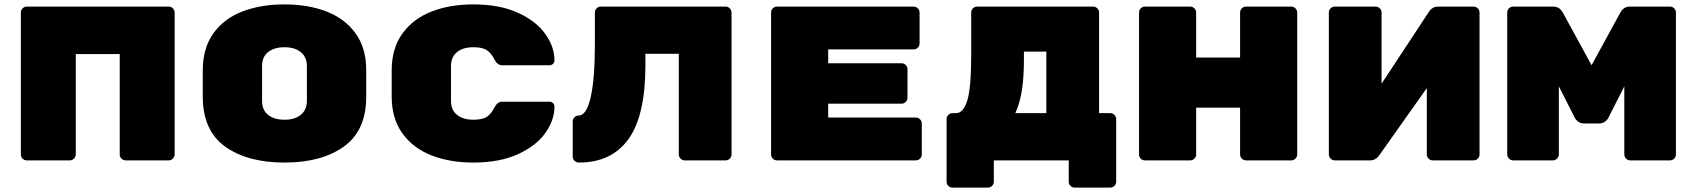

<svg xmlns="http://www.w3.org/2000/svg" viewBox="-20 -730 7690 874"><path d="M775 -673V-27Q775 -16 767 -8Q759 0 748 0H552Q541 0 533 -8Q525 -16 525 -27V-484H325V-27Q325 -16 317 -8Q309 0 298 0H102Q91 0 83 -7.5Q75 -15 75 -27V-673Q75 -684 83 -692Q91 -700 102 -700H748Q759 -700 767 -692Q775 -684 775 -673Z M1275 10Q1106 10 1004.5 -63Q903 -136 903 -291V-409Q903 -511 951.5 -578.5Q1000 -646 1084 -678Q1168 -710 1275 -710Q1382 -710 1465.5 -678Q1549 -646 1598 -579Q1647 -512 1647 -411V-289Q1647 -136 1545.5 -63Q1444 10 1275 10ZM1275 -185Q1322 -185 1349.5 -207.5Q1377 -230 1377 -271V-429Q1377 -470 1349.5 -492.5Q1322 -515 1275 -515Q1228 -515 1200.5 -493Q1173 -471 1173 -430V-270Q1173 -229 1200.5 -207Q1228 -185 1275 -185Z M2135 -185Q2177 -185 2197 -199Q2217 -213 2231 -241Q2244 -267 2266 -267H2482Q2491 -267 2497.5 -260.5Q2504 -254 2504 -245Q2504 -184 2463 -125.5Q2422 -67 2338.5 -28.5Q2255 10 2135 10Q2028 10 1944.5 -22.5Q1861 -55 1812 -122.5Q1763 -190 1763 -291V-409Q1763 -510 1812 -577.5Q1861 -645 1944.5 -677.5Q2028 -710 2135 -710Q2255 -710 2338.5 -671.5Q2422 -633 2463 -574.5Q2504 -516 2504 -455Q2504 -446 2497.5 -439.5Q2491 -433 2482 -433H2266Q2244 -433 2231 -459Q2217 -487 2197 -501Q2177 -515 2135 -515Q2088 -515 2060.5 -493Q2033 -471 2033 -430V-270Q2033 -229 2060.5 -207Q2088 -185 2135 -185Z M2587 -17V-177Q2587 -188 2595 -196Q2603 -204 2614 -204Q2650 -204 2669 -288Q2688 -372 2688 -531V-673Q2688 -684 2696 -692Q2704 -700 2715 -700H3283Q3294 -700 3302 -692Q3310 -684 3310 -673V-27Q3310 -16 3302 -8Q3294 0 3283 0H3097Q3086 0 3078 -8Q3070 -16 3070 -27V-485H2918V-434Q2918 -204 2841 -97Q2764 10 2615 10Q2604 10 2595.5 2Q2587 -6 2587 -17Z M4176 -168V-27Q4176 -16 4168 -8Q4160 0 4149 0H3517Q3506 0 3498 -8Q3490 -16 3490 -27V-673Q3490 -684 3498 -692Q3506 -700 3517 -700H4139Q4150 -700 4158 -692Q4166 -684 4166 -673V-532Q4166 -521 4158 -513Q4150 -505 4139 -505H3750V-442H4084Q4095 -442 4103 -434Q4111 -426 4111 -415V-285Q4111 -274 4103 -266Q4095 -258 4084 -258H3750V-195H4149Q4160 -195 4168 -187Q4176 -179 4176 -168Z M4983 -673V-215H5034Q5045 -215 5053 -207Q5061 -199 5061 -188V97Q5061 108 5053 116Q5045 124 5034 124H4872Q4861 124 4853 116Q4845 108 4845 97V0H4504V97Q4504 108 4496 116Q4488 124 4477 124H4316Q4305 124 4297 116.5Q4289 109 4289 97V-188Q4289 -199 4297 -207Q4305 -215 4316 -215H4332Q4365 -215 4383 -272Q4401 -329 4401 -481V-673Q4401 -684 4409 -692Q4417 -700 4428 -700H4956Q4967 -700 4975 -692Q4983 -684 4983 -673ZM4641 -461Q4641 -379 4632 -320.5Q4623 -262 4602 -215H4743V-495H4641Z M5885 -673V-27Q5885 -16 5877 -8Q5869 0 5858 0H5652Q5641 0 5633 -8Q5625 -16 5625 -27V-240H5425V-27Q5425 -16 5417 -8Q5409 0 5398 0H5192Q5181 0 5173 -7.5Q5165 -15 5165 -27V-673Q5165 -684 5173 -692Q5181 -700 5192 -700H5398Q5409 -700 5417 -692Q5425 -684 5425 -673V-468H5625V-673Q5625 -684 5633 -692Q5641 -700 5652 -700H5858Q5869 -700 5877 -692Q5885 -684 5885 -673Z M6269 -673V-349L6487 -680Q6502 -700 6526 -700H6688Q6699 -700 6707 -692Q6715 -684 6715 -673V-27Q6715 -16 6707 -8Q6699 0 6688 0H6502Q6491 0 6483 -8Q6475 -16 6475 -27V-329L6257 -21Q6241 0 6217 0H6056Q6045 0 6037 -8Q6029 -16 6029 -27V-673Q6029 -684 6037 -692Q6045 -700 6056 -700H6242Q6253 -700 6261 -692Q6269 -684 6269 -673Z M7399 -700H7582Q7593 -700 7601 -692Q7609 -684 7609 -673V-27Q7609 -16 7601 -8Q7593 0 7582 0H7401Q7390 0 7382 -8Q7374 -16 7374 -27V-337L7301 -193Q7298 -186 7287 -177Q7276 -168 7259 -168H7191Q7174 -168 7163 -177Q7152 -186 7149 -193L7076 -337V-27Q7076 -16 7068 -8Q7060 0 7049 0H6868Q6857 0 6849 -8Q6841 -16 6841 -27V-673Q6841 -684 6849 -692Q6857 -700 6868 -700H7051Q7079 -700 7094 -673L7225 -433L7356 -673Q7371 -700 7399 -700Z"/></svg>

Font: Rubik Mono One
Style: Regular
Weight: 400
Designer: Hubert and Fischer with Elvire Volk Leonovitch (Cyrillic Expansion: Cyreal)
Foundry: Hubert and Fischer with Elvire Volk Leonovitch
Version: Version 2.000